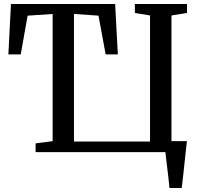

<svg xmlns="http://www.w3.org/2000/svg" viewBox="-20 -763 1004 963"><path d="M918 -698 840 -685.5V-55H917.5L908 31Q898 128 891.5 180H830Q826 135 817 64.5L809.5 0H158.5V-44L244 -55V-693L118.5 -684.5L84 -490H22L35 -743H557.5L571 -490H510L474 -684.5L351 -693V-53H732.5V-685.5L656.5 -698V-743H918Z"/></svg>

Font: Merriweather 12pt
Style: Regular
Weight: 400
Designer: Eben Sorkin
Foundry: Eben Sorkin
Version: Version 2.100